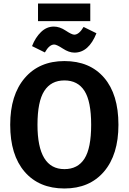

<svg xmlns="http://www.w3.org/2000/svg" viewBox="-20 -1055 731 1091"><path d="M493 -935H196V-1035H493ZM403 -756Q372 -756 337 -779Q302 -802 288 -802Q260 -802 235 -757L162 -793Q181 -842 213 -873Q245 -904 286 -904Q319 -904 353.5 -881Q388 -858 402 -858Q429 -858 455 -902L528 -866Q484 -756 403 -756ZM346 -708Q490 -708 571.5 -613.5Q653 -519 653 -346Q653 -176 571 -80Q489 16 346 16Q202 16 120 -79Q38 -174 38 -346Q38 -515 120.5 -611.5Q203 -708 346 -708ZM193 -346Q193 -94 346 -94Q422 -94 460 -153.5Q498 -213 498 -346Q498 -479 460 -538.5Q422 -598 346 -598Q270 -598 231.5 -538Q193 -478 193 -346Z"/></svg>

Font: FiraGO SemiBold
Style: Regular
Weight: 600
Designer: bBox Type
Foundry: bBox Type GmbH
Version: Version 1.001;PS 001.001;hotconv 1.0.88;makeotf.lib2.5.64775